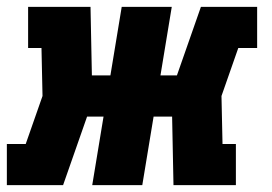

<svg xmlns="http://www.w3.org/2000/svg" viewBox="-23 -540 793 560"><path d="M161 0H-3V-120H52L101 -260L98 -400H59V-520H241L245 -320H299L332 -520H478L445 -320H493L563 -520H727V-400H672L623 -260L626 -120H665V0H483L479 -200H425L392 0H246L279 -200H231Z"/></svg>

Font: Iosevka Etoile Heavy
Style: Italic
Weight: 900
Italic angle: -9°
Designer: Belleve Invis
Foundry: Belleve Invis
Version: Version 22.1.2; ttfautohint (v1.8.4)